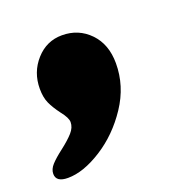

<svg xmlns="http://www.w3.org/2000/svg" viewBox="-125 -275 493 502"><g transform="rotate(-20 121.0 -24.0)"><path d="M204 -85Q204 -22 167.5 33Q131 88 79 121Q27 154 -16 154Q-49 154 -49 131Q-49 118 -38 106Q-27 94 -6 78Q16 61 28 47.5Q40 34 40 19Q40 7 24 -13Q9 -33 1.5 -49.5Q-6 -66 -6 -90Q-6 -136 23.5 -169Q53 -202 96 -202Q142 -202 173 -170Q204 -138 204 -85Z"/></g></svg>

Font: Shrikhand
Style: Regular
Weight: 400
Italic angle: -14°
Version: Version 1.000;PS 1.000;hotconv 1.0.88;makeotf.lib2.5.647800